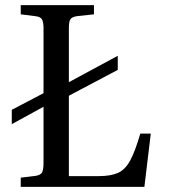

<svg xmlns="http://www.w3.org/2000/svg" viewBox="-20 -730 661 750"><path d="M528 -208H569L544 0H61V-36L119 -43Q138 -46 144 -56Q150 -66 150 -94V-313L26 -245V-301L150 -366V-620Q150 -645 143.5 -655Q137 -665 117 -667L61 -674V-710H347V-674L281 -667Q262 -664 255.5 -655.5Q249 -647 249 -620V-409L440 -512V-457L249 -356V-42H365Q412 -42 440.5 -54.5Q469 -67 488.5 -103Q508 -139 528 -208Z"/></svg>

Font: Literata 36pt
Style: Regular
Weight: 400
Designer: Latin by Veronika Burian and Jose Scaglione. Greek by Irene Vlachou. Cyrillic by Vera Evstafieva.
Foundry: TypeTogether
Version: Version 3.002